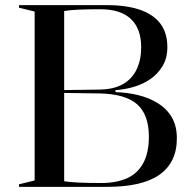

<svg xmlns="http://www.w3.org/2000/svg" viewBox="-20 -728 755 748"><path d="M396 -708Q474 -708 526.5 -689.5Q579 -671 605.5 -635Q632 -599 632 -544Q632 -502 613.5 -471Q595 -440 566 -420Q537 -400 501 -389.5Q465 -379 430 -377V-369Q475 -368 518 -357.5Q561 -347 595 -326Q629 -305 649 -271.5Q669 -238 669 -189Q669 -141 651.5 -105.5Q634 -70 600 -46.5Q566 -23 515 -11.5Q464 0 396 0H54V-10L115 -25V-683L54 -698V-708ZM371 -692Q322 -692 287 -690.5Q252 -689 230 -685V-22Q268 -15 375 -15Q432 -15 473.5 -33Q515 -51 537.5 -91.5Q560 -132 560 -196Q560 -281 514.5 -321.5Q469 -362 368 -364L223 -366V-377L368 -379Q424 -380 459.5 -400.5Q495 -421 512.5 -458Q530 -495 530 -544Q530 -616 490 -654Q450 -692 371 -692Z"/></svg>

Font: Kalnia
Style: Regular
Weight: 400
Designer: Frida Medrano
Foundry: Frida Medrano
Version: Version 1.105